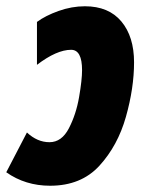

<svg xmlns="http://www.w3.org/2000/svg" viewBox="-47 -583 462 613"><path d="M113 10Q212 10 270.5 -54Q329 -118 355 -210Q381 -302 381 -384Q381 -466 340.5 -514.5Q300 -563 224 -563Q182 -563 140 -548Q98 -533 71 -513V-376Q134 -424 180 -424Q215 -424 215 -359Q215 -328 205.5 -273Q196 -218 173 -173.5Q150 -129 111 -129Q72 -129 39 -160L-27 -33Q34 10 113 10Z"/></svg>

Font: Noto Sans Display Condensed Black
Style: Italic
Weight: 900
Width: 3
Italic angle: -192°
Designer: Monotype Design Team
Foundry: Monotype Imaging Inc.
Version: Version 1.900